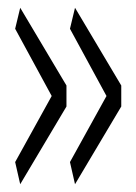

<svg xmlns="http://www.w3.org/2000/svg" viewBox="-20 -517 351 494"><path d="M151 -297V-243L32 -43L19 -100L113 -270L19 -443L32 -497ZM292 -297V-243L173 -43L160 -100L254 -270L160 -443L173 -497Z"/></svg>

Font: Georama Condensed Light
Style: Regular
Weight: 300
Width: 3
Designer: Jean-Baptiste Levee
Foundry: Production Type
Version: Version 1.000